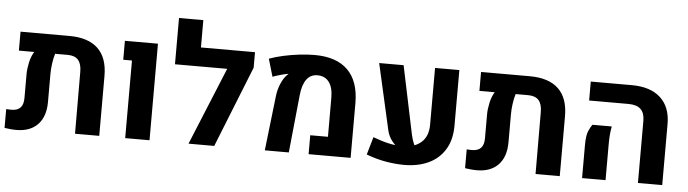

<svg xmlns="http://www.w3.org/2000/svg" viewBox="-47 -947 4147 1158"><g transform="rotate(5 2026.5 -368.0)"><path d="M345.5 -584.6Q460.4 -584.6 519.2 -528.8Q578.1 -473 578.1 -362.9V0H431.5L430.5 -375Q430.5 -423 409.8 -446.5Q389.1 -469.9 346.2 -469.9H269.9Q261.4 -442.7 256.9 -409.6Q252.3 -376.6 252.3 -346.9V-176.5Q252.3 -88.1 206.2 -40Q160 8.1 77.2 8.1Q57.3 8.1 40.5 6.4Q23.7 4.8 5 2V-111.8Q12.9 -111.4 21 -111.1Q29.1 -110.7 37.2 -110.7Q72.6 -110.7 90.7 -129.3Q108.9 -147.9 108.9 -187.4V-333.6Q108.9 -364.5 117.3 -403.3Q125.7 -442.2 143.5 -469.9H50.5V-584.6Z M735.2 0V-469.9H682.3V-584.6H882.5V0Z M995.5 -469.9V-750H1142.7V-584.6H1418.8V-469.9ZM1470 -490.5 1274.3 0H1118.6L1358.8 -584.6H1470Z M1580.4 0 1618.8 -332.9Q1623.5 -372.6 1638.9 -408.3Q1654.3 -444 1675 -464.3Q1676.6 -465.6 1678.5 -467.3Q1680.5 -469 1681.8 -469.9L1681.4 -472Q1662 -469.1 1634.5 -461.3Q1606.9 -453.5 1587.9 -446.1L1556.6 -552.8Q1594.2 -566.6 1640.8 -577Q1687.3 -587.3 1736.5 -593.2Q1785.7 -599.1 1830.6 -599.1Q1962.3 -599.1 2030.9 -531.5Q2099.5 -463.9 2100 -332.8V0H1845.6V-114.6H1952.8L1952.5 -352.1Q1952.5 -412.6 1927.9 -445.7Q1903.2 -478.7 1858 -478.7Q1815.9 -478.7 1791.8 -445.8Q1767.7 -413 1761.5 -351.7L1725.7 0Z M2425 14.3Q2374.2 14.3 2316.6 4.7Q2258.9 -4.8 2195.2 -28.6L2226.3 -136.1Q2278 -116.5 2322.3 -106.8Q2366.6 -97.1 2403.5 -96.6Q2475.5 -96.6 2517.8 -133.2Q2560.1 -169.7 2560.1 -240.8V-584.6H2707.2V-248Q2707.2 -162.2 2671.5 -103.7Q2635.8 -45.2 2572.4 -15.5Q2508.9 14.3 2425 14.3ZM2221.8 -584.6H2369.7L2456.5 -170.2Q2462.9 -141.2 2472.7 -118.2Q2482.4 -95.1 2502.1 -77.1L2391.3 -77.7Q2367 -91.1 2343.8 -119.6Q2320.6 -148.1 2312.3 -184.5Z M3133.6 -584.6Q3248.4 -584.6 3307.3 -528.8Q3366.2 -473 3366.2 -362.9V0H3219.6L3218.6 -375Q3218.6 -423 3197.9 -446.5Q3177.1 -469.9 3134.3 -469.9H3058Q3049.5 -442.7 3045 -409.6Q3040.4 -376.6 3040.4 -346.9V-176.5Q3040.4 -88.1 2994.2 -40Q2948 8.1 2865.3 8.1Q2845.4 8.1 2828.6 6.4Q2811.8 4.8 2793.1 2V-111.8Q2801 -111.4 2809.1 -111.1Q2817.2 -110.7 2825.3 -110.7Q2860.6 -110.7 2878.8 -129.3Q2897 -147.9 2897 -187.4V-333.6Q2897 -364.5 2905.4 -403.3Q2913.8 -442.2 2931.5 -469.9H2838.6V-584.6Z M3839.5 0V-376.4Q3839.5 -423.8 3815.3 -446.9Q3791.1 -469.9 3741.3 -469.9H3502.9V-584.6H3751.6Q3864.1 -584.6 3925.3 -528.7Q3986.5 -472.8 3986.5 -369.8V0ZM3501.3 0V-200.4Q3501.3 -259.8 3514.1 -287.5Q3527 -315.1 3535.4 -325.8H3652.7Q3648.6 -306.4 3646 -279.6Q3643.4 -252.8 3643.4 -215.6V0Z"/></g></svg>

Font: Heebo
Style: Regular
Weight: 400
Designer: Oded Ezer
Foundry: Ezer Type House
Version: Version 3.100